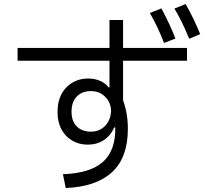

<svg xmlns="http://www.w3.org/2000/svg" viewBox="-20 -901 1040 961"><path d="M909 -881Q952 -805 982 -730L927 -707Q890 -798 853 -858ZM801 -686Q771 -765 730 -836L788 -859Q833 -774 858 -708ZM596 -801V-661H916V-597H596V-399Q620 -333 620 -256Q620 -112 540.5 -39Q461 34 309 40L295 -29Q432 -34 495.5 -91Q559 -148 557 -263H551Q535 -223 500 -200Q465 -177 419 -177Q378 -177 343.5 -196Q309 -215 288.5 -252Q268 -289 268 -340Q268 -418 311.5 -463Q355 -508 422 -508Q454 -508 481.5 -496Q509 -484 523 -464H528V-597H68V-661H528V-801ZM536 -346Q535 -388 506.5 -416.5Q478 -445 435 -445Q390 -445 364 -417.5Q338 -390 338 -342Q338 -294 364.5 -268Q391 -242 435 -242Q478 -242 506 -271Q534 -300 536 -346Z"/></svg>

Font: IBM Plex Sans JP
Style: Regular
Weight: 400
Designer: Mike Abbink; Paul van der Laan; Pieter van Rosmalen; Wujin Sim; Yejin Wi; Jinhee Kim; Boomi Park; Yona Kim; Kichan Ma
Foundry: Sandoll Inc.
Version: Version 1.000